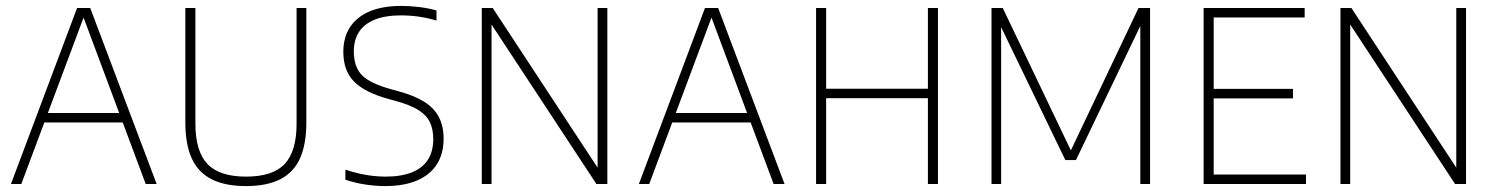

<svg xmlns="http://www.w3.org/2000/svg" viewBox="-20 -622 5065 649"><path d="M17 0 240.5 -595H285L509.5 0H472.5L257.5 -576H267.5L52 0ZM117 -208 126.5 -240H399.5L408.5 -208Z M811.5 7Q741 7 695.5 -16Q650 -39 628.2 -86.5Q606.5 -134 606.5 -208.5V-595H640.5V-203.5Q640.5 -111 681 -68Q721.5 -25 811.5 -25Q902.5 -25 942.5 -68Q982.5 -111 982.5 -203.5V-595H1015.5V-208.5Q1015.5 -134 994 -86.5Q972.5 -39 927.2 -16Q882 7 811.5 7Z M1281 7Q1250.5 7 1215.2 1.8Q1180 -3.5 1147.5 -14.5V-48.5Q1171.5 -40.5 1194.8 -35.2Q1218 -30 1240 -27.5Q1262 -25 1283 -25Q1336.5 -25 1372.5 -39.5Q1408.5 -54 1426.5 -82.2Q1444.5 -110.5 1444.5 -152Q1444.5 -185.5 1432.8 -209.5Q1421 -233.5 1394 -250.2Q1367 -267 1320 -280L1295 -287Q1215 -308.5 1177.8 -345.2Q1140.5 -382 1140.5 -447Q1140.5 -494.5 1162.5 -529.2Q1184.5 -564 1228.2 -583Q1272 -602 1337 -602Q1366.5 -602 1398.5 -598Q1430.5 -594 1455.5 -586.5V-552.5Q1425 -561.5 1395.5 -565.8Q1366 -570 1336 -570Q1282 -570 1246.5 -555.5Q1211 -541 1193.5 -514Q1176 -487 1176 -448.5Q1176 -395.5 1203.8 -367.5Q1231.5 -339.5 1303.5 -320L1328.5 -313Q1380.5 -299 1414 -278Q1447.5 -257 1463.5 -226.2Q1479.5 -195.5 1479.5 -153.5Q1479.5 -102.5 1456.8 -66.8Q1434 -31 1389.8 -12Q1345.5 7 1281 7Z M1608.5 0V-595H1645.5L2013 -35.5H2000V-595H2033V0H1996L1628 -559.5H1641.5V0Z M2139.5 0 2363 -595H2407.5L2632 0H2595L2380 -576H2390L2174.5 0ZM2239.5 -208 2249 -240H2522L2531 -208Z M2738.5 0V-595H2772.5V-322H3116.5V-595H3150.5V0H3116.5V-290H2772.5V0Z M3331.5 0V-595H3369.5L3606.5 -99.5H3593L3828.5 -595H3867.5V0H3834.5V-565.5H3849.5L3617 -81H3581L3347.5 -564.5H3364V0Z M4048.5 0V-595H4390V-563H4082.5V-32H4394.5V0ZM4075 -289.5V-321.5H4350.5V-289.5Z M4511 0V-595H4548L4915.5 -35.5H4902.5V-595H4935.5V0H4898.5L4530.5 -559.5H4544V0Z"/></svg>

Font: Encode Sans SC SemiCondensed Thin
Style: Regular
Weight: 250
Width: 4
Designer: Multiple Designers
Foundry: Impallari Type
Version: Version 3.002